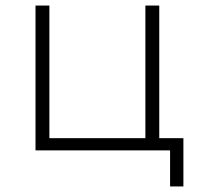

<svg xmlns="http://www.w3.org/2000/svg" viewBox="-20 -542 719 692"><path d="M108 0V-522H158V-44H504V-522H554V-44H641V130H593V0Z"/></svg>

Font: Montserrat Light
Style: Regular
Weight: 300
Designer: Julieta Ulanovsky
Foundry: Julieta Ulanovsky
Version: Version 9.000; ttfautohint (v1.8.4.7-5d5b)